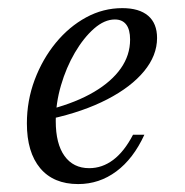

<svg xmlns="http://www.w3.org/2000/svg" viewBox="-20 -446 459 477"><path d="M174.2 11.3Q112.9 11.3 79.8 -28.2Q46.8 -67.7 46.8 -139.5Q46.8 -196 66.1 -247.6Q85.5 -299.2 118.5 -339.5Q151.6 -379.8 194 -402.8Q236.3 -425.8 283.9 -425.8Q325.8 -425.8 348 -406.9Q370.2 -387.9 370.2 -351.6Q370.2 -308.1 337.9 -269Q305.6 -229.8 246.4 -199.2Q187.1 -168.5 106.5 -150.8L107.3 -175Q170.2 -191.9 213.7 -217.7Q257.3 -243.5 280.2 -276.2Q303.2 -308.9 303.2 -347.6Q303.2 -372.6 293.5 -385.1Q283.9 -397.6 265.3 -397.6Q239.5 -397.6 213.7 -375Q187.9 -352.4 166.1 -315.3Q144.4 -278.2 131.5 -233.9Q118.5 -189.5 118.5 -145.2Q118.5 -88.7 140.3 -58.5Q162.1 -28.2 201.6 -28.2Q233.9 -28.2 261.3 -48.8Q288.7 -69.4 310.5 -111.3H338.7Q311.3 -51.6 269 -20.2Q226.6 11.3 174.2 11.3Z"/></svg>

Font: Playfair 5pt SemiExpanded Light Light
Style: Italic
Weight: 300
Italic angle: -15.6°
Version: Version 2.203